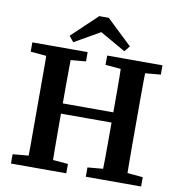

<svg xmlns="http://www.w3.org/2000/svg" viewBox="-92 -951 973 1036"><g transform="rotate(10 394.0 -433.0)"><path d="M37 0V-51L172 -63H204L340 -51V0ZM122 0Q124 -51 124 -102Q124 -153 124 -205Q124 -257 124 -309V-355Q124 -407 124 -458.5Q124 -510 124 -561.5Q124 -613 122 -664H258Q257 -614 256.5 -562Q256 -510 256 -458.5Q256 -407 256 -354V-322Q256 -265 256 -211Q256 -157 256.5 -104.5Q257 -52 258 0ZM191 -312V-368H597V-312ZM447 0V-51L583 -63H615L750 -51V0ZM530 0Q532 -51 532.5 -103Q533 -155 533 -209.5Q533 -264 533 -322V-354Q533 -406 533 -457.5Q533 -509 532.5 -561Q532 -613 530 -664H666Q665 -614 664.5 -562.5Q664 -511 664 -459.5Q664 -408 664 -355V-309Q664 -258 664 -206Q664 -154 664.5 -103Q665 -52 666 0ZM37 -613V-664H340V-613L204 -601H172ZM447 -613V-664H750V-613L615 -601H583ZM420 -866 559 -734 534 -703 350 -808H438L254 -703L229 -734L368 -866Z"/></g></svg>

Font: Source Serif 4 18pt SemiBold
Style: Regular
Weight: 600
Designer: Frank Grießhammer
Foundry: Adobe Systems Incorporated
Version: Version 4.004;hotconv 1.0.116;makeotfexe 2.5.65601